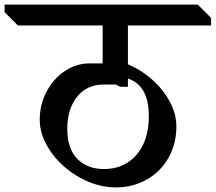

<svg xmlns="http://www.w3.org/2000/svg" viewBox="-67 -806 939 836"><path d="M701 -255Q701 -180 667 -119.5Q633 -59 572.5 -24.5Q512 10 438 10Q357 10 280 -33Q203 -76 154.5 -145Q106 -214 106 -285Q106 -350 135.5 -406.5Q165 -463 215 -496.5Q265 -530 324 -530H380V-695H11L-47 -753V-786H794L852 -728V-695H490V-526Q549 -501 597 -458Q645 -415 673 -362Q701 -309 701 -255ZM490 -464V-428H457L437 -438H384Q312 -438 269 -385Q226 -332 226 -245Q226 -159 269.5 -114.5Q313 -70 385 -70Q474 -70 527.5 -132Q581 -194 581 -300V-301Q581 -434 490 -464Z"/></svg>

Font: Inknut Antiqua Light
Style: Regular
Weight: 300
Designer: Claus Eggers Sørensen
Foundry: Claus Eggers Sørensen
Version: Version 1.003; ttfautohint (v1.8.2) -l 8 -r 50 -G 200 -x 14 